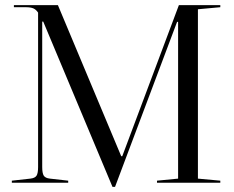

<svg xmlns="http://www.w3.org/2000/svg" viewBox="-20 -710 911 746"><path d="M836 -690V-682L749 -674V-16L836 -8V0H590V-8L672 -16V-625H668L427 16H417L148 -626H144V-61Q144 -37 150 -27.5Q156 -18 174 -16L245 -8V0H26V-8L98 -16Q116 -18 122 -27.5Q128 -37 128 -61V-661Q120 -673 109.5 -677.5Q99 -682 80 -682H34V-690H205L451 -103H455L675 -690Z"/></svg>

Font: Libre Caslon Display
Style: Regular
Weight: 400
Designer: Pablo Impallari, Rodrigo Fuenzalida
Foundry: Pablo Impallari, Rodrigo Fuenzalida
Version: Version 1.002; ttfautohint (v1.5)